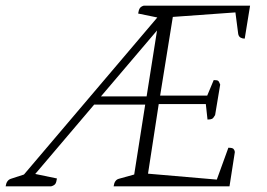

<svg xmlns="http://www.w3.org/2000/svg" viewBox="-63 -661 946 681"><path d="M-43 0Q-40 -22 -24 -27L22 -42L495 -599L427 -613Q429 -626 433 -632Q437 -638 447 -641H824L805 -524Q797 -524 790.5 -527.5Q784 -531 782 -540L772 -617L550 -601L505 -322H672L695 -377Q707 -377 710.5 -374.5Q714 -372 718 -361L700 -253Q694 -242 689 -239.5Q684 -237 673 -237L667 -292H500L462 -45L706 -24L747 -137Q761 -137 765 -133Q769 -129 770 -122L751 0H340Q343 -23 359 -27L413 -42L452 -290H271L62 -44L139 -28Q137 -14 133 -8.5Q129 -3 118 0ZM295 -319H457L494 -553Z"/></svg>

Font: Petrona ExtraLight
Style: Italic
Weight: 200
Italic angle: -9°
Designer: Ringo R. Seeber
Foundry: Ringo R. Seeber
Version: Version 2.001; ttfautohint (v1.8.3)